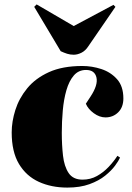

<svg xmlns="http://www.w3.org/2000/svg" viewBox="-20 -836 600 870"><path d="M353 -537Q397 -537 439.5 -523Q482 -509 510.5 -477Q539 -445 539 -390Q539 -350 515.5 -327Q492 -304 458 -304Q431 -304 405 -323Q379 -342 369 -366L390 -398Q425 -451 417 -485Q409 -519 370 -519Q336 -519 314.5 -494Q293 -469 281 -427.5Q269 -386 264.5 -335.5Q260 -285 260 -234Q260 -179 265.5 -130.5Q271 -82 291 -52Q311 -22 354 -22Q390 -22 419.5 -38.5Q449 -55 472.5 -80Q496 -105 512 -130L524 -122Q518 -108 501.5 -85.5Q485 -63 456.5 -40Q428 -17 385.5 -1.5Q343 14 285 14Q213 14 156 -12Q99 -38 66 -93Q33 -148 33 -236Q33 -285 49.5 -337.5Q66 -390 103 -435.5Q140 -481 201.5 -509Q263 -537 353 -537ZM135 -805 146 -816 314 -718 494 -814 503 -805 380 -626Q367 -606 349 -597Q331 -588 314 -588Q298 -588 284 -592.5Q270 -597 255 -604Z"/></svg>

Font: Literata 72pt Black
Style: Italic
Weight: 900
Italic angle: -2°
Designer: Latin by Veronika Burian and Jose Scaglione. Greek by Irene Vlachou. Cyrillic by Vera Evstafieva
Foundry: TypeTogether
Version: Version 3.002